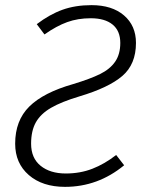

<svg xmlns="http://www.w3.org/2000/svg" viewBox="-20 -716 568 747"><path d="M509 -549Q509 -466 456 -420.5Q403 -375 289 -341Q219 -320 178.5 -296.5Q138 -273 119.5 -240Q101 -207 101 -157Q101 -101 138 -71Q175 -41 236 -41Q292 -41 339.5 -59.5Q387 -78 432 -113L463 -73Q361 11 233 11Q145 11 92 -35Q39 -81 39 -157Q39 -247 94 -301.5Q149 -356 265 -389Q331 -409 369.5 -428Q408 -447 428 -476Q448 -505 448 -549Q448 -596 418 -620.5Q388 -645 333 -645Q283 -645 241.5 -630Q200 -615 153 -582L123 -622Q173 -660 223 -678Q273 -696 336 -696Q416 -696 462.5 -656Q509 -616 509 -549Z"/></svg>

Font: Fira Sans Light
Style: Italic
Weight: 300
Italic angle: -8°
Designer: bBox Type GmbH & Carrois Corporate GbR & Edenspiekermann AG
Foundry: bBox Type GmbH & Carrois Corporate GbR & Edenspiekermann AG
Version: Version 4.301